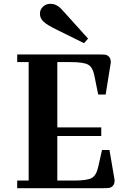

<svg xmlns="http://www.w3.org/2000/svg" viewBox="-20 -985 670 1005"><path d="M519 0H70V-40H130V-660H70V-700H499Q521 -700 531.5 -698.5Q542 -697 551 -687.5Q560 -678 560 -658L533 -490H494L474 -589Q465 -634 440.5 -647Q416 -660 350 -660H280V-318H510V-273H280V-40H370Q435 -40 459.5 -53Q484 -66 494 -111L514 -200H553L580 -42Q580 -22 571 -12.5Q562 -3 551.5 -1.5Q541 0 519 0ZM322 -915 441 -783 420 -759 272 -832Q225 -855 207 -872.5Q189 -890 189 -913Q189 -936 205.5 -950.5Q222 -965 241.5 -965Q261 -965 274.5 -958Q288 -951 296.5 -942.5Q305 -934 322 -915Z"/></svg>

Font: Croissant One
Style: Regular
Weight: 400
Designer: Eduardo Rodriguez Tunni
Foundry: Eduardo Rodriguez Tunni
Version: Version 1.001